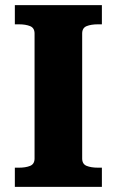

<svg xmlns="http://www.w3.org/2000/svg" viewBox="-20 -730 456 750"><path d="M115 -111V-599Q115 -621 97.5 -628Q80 -635 54 -635H38V-710H378V-635H363Q336 -635 318.5 -628Q301 -621 301 -599V-111Q301 -89 318.5 -82Q336 -75 363 -75H378V0H38V-75H54Q80 -75 97.5 -82Q115 -89 115 -111Z"/></svg>

Font: Roboto Serif
Style: Bold
Weight: 700
Designer: Greg Gazdowicz
Foundry: Commercial Type
Version: Version 1.008